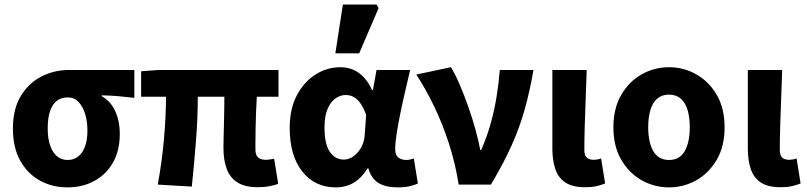

<svg xmlns="http://www.w3.org/2000/svg" viewBox="-20 -799 3493 831"><path d="M271.2 12Q206.5 12 153 -17.3Q99.5 -46.6 67.7 -103.3Q35.9 -159.9 35.9 -242.2Q35.9 -328.1 70.6 -384.5Q105.4 -441 160.6 -468.6Q215.9 -496.1 278.1 -496.1H561.4V-375.5Q521.1 -380.1 490.1 -382.9Q459.2 -385.6 420.5 -386.4V-382.4Q458.3 -361.9 478.3 -318.8Q498.4 -275.7 498.4 -219.2Q498.4 -147.6 469.2 -95.9Q440.1 -44.2 388.8 -16.1Q337.5 12 271.2 12ZM272.8 -106.6Q299.4 -106.6 318.5 -121.7Q337.5 -136.7 348 -165.1Q358.4 -193.5 358.4 -234Q358.4 -273.5 348.4 -306.1Q338.4 -338.7 319.5 -358.1Q300.6 -377.5 273.2 -377.5Q246.6 -377.5 227.3 -363.7Q208 -349.9 197.3 -320Q186.5 -290.2 186.5 -242.2Q186.5 -199.3 197.2 -168.8Q207.8 -138.4 227 -122.5Q246.3 -106.6 272.8 -106.6Z M1095.6 11.3Q1040.1 11.3 1007.5 -9.6Q974.8 -30.4 961 -68.7Q947.1 -107 947.1 -158.4Q947.1 -169.4 947.6 -193.4Q948.1 -217.5 949 -249.5Q949.9 -281.5 950.4 -315.4Q950.9 -349.3 951.1 -380.4H836.1Q836.1 -291.5 828.3 -190.2Q820.4 -89 810.2 8.6L662.9 0Q681.2 -100.1 689.8 -199.2Q698.5 -298.3 698.5 -380.4H590.8V-490.5L665 -496.1H1185.3V-380.4H1091.5Q1089.7 -348.1 1088.2 -312Q1086.7 -275.8 1086.2 -242.5Q1085.7 -209.2 1085.6 -185.1Q1085.5 -160.9 1085.5 -152.4Q1085.5 -127.4 1097.2 -117.4Q1108.9 -107.3 1130.6 -107.3Q1138.1 -107.3 1147.1 -108.8Q1156.2 -110.3 1166.6 -111.7L1184.1 -3.3Q1170 2.2 1146.8 6.7Q1123.6 11.3 1095.6 11.3Z M1433.3 12Q1342.9 12 1288.4 -56.6Q1233.9 -125.1 1233.9 -245.6Q1233.9 -328.1 1264.9 -386.7Q1296 -445.3 1346 -476.7Q1395.9 -508.1 1453.4 -508.1Q1481.3 -508.1 1506.4 -498.2Q1531.5 -488.2 1552.8 -466.3Q1574.2 -444.4 1590.3 -409.2H1594L1609.7 -496.1H1755.1Q1745.1 -453.2 1733.9 -405Q1722.6 -356.8 1712.9 -309.3Q1703.2 -261.9 1696.8 -221.2Q1690.5 -180.5 1690.5 -152.4Q1690.5 -127.6 1704.2 -117.1Q1717.9 -106.6 1738.5 -106.6Q1745.9 -106.6 1754.1 -108.3Q1762.4 -110 1771 -113L1788.7 -4.6Q1775.2 1.7 1753.4 6.9Q1731.7 12 1701.9 12Q1650.2 12 1618.8 -6.6Q1587.3 -25.2 1574.2 -70.3H1570.6Q1521.1 12 1433.3 12ZM1468.3 -108.3Q1490.1 -108.3 1510.1 -122.7Q1530.2 -137 1543.5 -161.4Q1556.9 -185.8 1558.4 -215.2L1564.8 -301.3Q1554.6 -330.4 1541.4 -349.8Q1528.3 -369.1 1512.2 -378.5Q1496.2 -387.8 1476.1 -387.8Q1453.4 -387.8 1432.4 -373.4Q1411.5 -359 1398 -328Q1384.5 -296.9 1384.5 -247.2Q1384.5 -175.5 1407.5 -141.9Q1430.4 -108.3 1468.3 -108.3ZM1431.5 -568.2 1464 -779.4H1610L1618.6 -763.9L1534.6 -568.2Z M1965.2 0Q1950.8 -91.9 1922.8 -178.4Q1894.8 -264.8 1858.2 -340.3Q1821.5 -415.8 1781.8 -476.4L1931.8 -508.1Q1951.7 -475 1971 -429.8Q1990.2 -384.6 2007.5 -335.1Q2024.9 -285.5 2038.1 -237.5Q2051.3 -189.5 2058.6 -149.8H2062.6Q2087.5 -206.1 2103.6 -264Q2119.7 -321.9 2129.2 -380.4Q2138.7 -439 2143.2 -496.1H2288.9Q2273.8 -408.4 2252.2 -329.8Q2230.6 -251.2 2195.1 -171.4Q2159.6 -91.7 2104.7 0Z M2512 11.3Q2457.1 11.3 2426.6 -9.3Q2396 -29.9 2383.4 -67.6Q2370.7 -105.4 2370.7 -155.9V-496.1H2519.3Q2517.5 -438.1 2515 -373.5Q2512.4 -308.8 2510.7 -250.1Q2509.1 -191.3 2509.1 -149.9Q2509.1 -126.2 2519.6 -116.8Q2530 -107.3 2550.3 -107.3Q2556.5 -107.3 2565.3 -108.8Q2574.2 -110.3 2581.6 -113.3L2599.1 -4.9Q2583.1 1.4 2563.3 6.3Q2543.6 11.3 2512 11.3Z M2875.5 12Q2812.4 12 2757.6 -18.6Q2702.9 -49.3 2668.9 -107.4Q2634.9 -165.4 2634.9 -247.9Q2634.9 -330.5 2668.9 -388.6Q2702.9 -446.7 2757.6 -477.4Q2812.4 -508.1 2875.5 -508.1Q2938.6 -508.1 2993.3 -477.4Q3048.1 -446.7 3082.1 -388.6Q3116.1 -330.5 3116.1 -247.9Q3116.1 -165.4 3082.1 -107.4Q3048.1 -49.3 2993.3 -18.6Q2938.6 12 2875.5 12ZM2875.5 -106.6Q2921.7 -106.6 2943.6 -145Q2965.4 -183.3 2965.4 -247.9Q2965.4 -291 2955.9 -323Q2946.3 -354.9 2926.3 -372.2Q2906.2 -389.5 2875.5 -389.5Q2844.7 -389.5 2824.7 -372.2Q2804.6 -354.9 2795.1 -323Q2785.5 -291 2785.5 -247.9Q2785.5 -183.3 2807.5 -145Q2829.4 -106.6 2875.5 -106.6Z M3358 11.3Q3303.1 11.3 3272.6 -9.3Q3242 -29.9 3229.4 -67.6Q3216.7 -105.4 3216.7 -155.9V-496.1H3365.3Q3363.5 -438.1 3361 -373.5Q3358.4 -308.8 3356.7 -250.1Q3355.1 -191.3 3355.1 -149.9Q3355.1 -126.2 3365.6 -116.8Q3376 -107.3 3396.3 -107.3Q3402.5 -107.3 3411.3 -108.8Q3420.2 -110.3 3427.6 -113.3L3445.1 -4.9Q3429.1 1.4 3409.3 6.3Q3389.6 11.3 3358 11.3Z"/></svg>

Font: SourceSans3VF
Style: Regular
Weight: 200
Designer: Paul D. Hunt
Foundry: Adobe
Version: Version 3.052;hotconv 1.1.0;makeotfexe 2.6.0